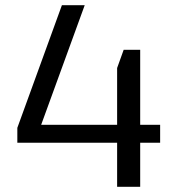

<svg xmlns="http://www.w3.org/2000/svg" viewBox="-20 -720 659 740"><path d="M46.8 -227.3 218.6 -700H306.5L121.7 -192.4L72.8 -239.1H597.2V-169.9H46.8ZM431.4 -457.9 456.6 -528H520.3V0H431.4Z"/></svg>

Font: Pathway Extreme 8pt Thin
Style: Regular
Weight: 100
Version: Version 1.001;gftools[0.9.26]